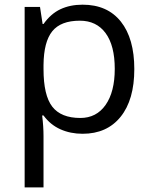

<svg xmlns="http://www.w3.org/2000/svg" viewBox="-20 -565 653 825"><path d="M335 9.8Q282.7 9.8 239.5 -9.5Q196.3 -28.8 167 -68.8H161.1Q167 -22 167 20V240.2H85.9V-535.2H151.9L163.1 -461.9H167Q198.2 -505.9 239.7 -525.4Q281.2 -544.9 335 -544.9Q441.4 -544.9 499.3 -472.2Q557.1 -399.4 557.1 -268.1Q557.1 -136.2 498.3 -63.2Q439.5 9.8 335 9.8ZM323.2 -476.1Q241.2 -476.1 204.6 -430.7Q168 -385.3 167 -286.1V-268.1Q167 -155.3 204.6 -106.7Q242.2 -58.1 325.2 -58.1Q394.5 -58.1 433.8 -114.3Q473.1 -170.4 473.1 -269Q473.1 -369.1 433.8 -422.6Q394.5 -476.1 323.2 -476.1Z"/></svg>

Font: f01206874
Style: Regular
Weight: 400
Foundry: Ascender Corporation
Version: Version 1.10